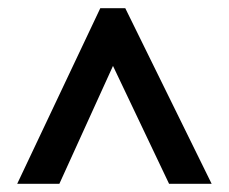

<svg xmlns="http://www.w3.org/2000/svg" viewBox="-20 -735 560 469"><path d="M22 -286 225 -715H286L497 -286H393L256 -574L125 -286Z"/></svg>

Font: Noto Sans Gujarati Condensed SemiBold
Style: Regular
Weight: 600
Width: 3
Designer: Jelle Bosma - Monotype Design Team, Universal Thirst
Foundry: Monotype Imaging Inc.
Version: Version 2.106; ttfautohint (v1.8.4.7-5d5b)